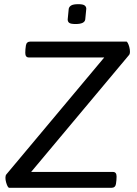

<svg xmlns="http://www.w3.org/2000/svg" viewBox="-20 -899 656 919"><path d="M585 -700Q588 -700 592 -692.5Q596 -685 599 -673.5Q602 -662 602 -652Q602 -640 597 -635L129 -76H521Q538 -76 538 -54Q538 -37 535 -18.5Q532 0 513 0H25Q20 0 16 -8Q12 -16 9 -27Q6 -38 6 -48Q6 -52 7 -57Q8 -62 11 -65L479 -624H118Q101 -624 101 -646Q101 -663 104 -681.5Q107 -700 126 -700ZM355 -879Q377 -879 385 -873Q393 -867 393 -857L388 -806Q385 -784 342 -784Q319 -784 311.5 -789.5Q304 -795 304 -806L309 -857Q311 -867 321 -873Q331 -879 355 -879Z"/></svg>

Font: Asap VF Beta
Style: Italic
Weight: 400
Italic angle: -6°
Designer: Pablo Cosgaya
Foundry: Pablo Cosgaya
Version: Version 1.007